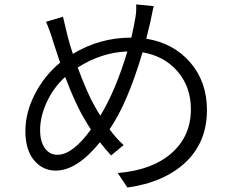

<svg xmlns="http://www.w3.org/2000/svg" viewBox="-20 -796 1040 853"><path d="M402.3 -321.3Q415 -297.9 425.8 -282.2Q494.1 -394.5 545.9 -567.4Q431.6 -563.5 325.2 -496.1Q369.1 -377.9 402.3 -321.3ZM235.4 -108.4Q302.7 -108.4 383.8 -220.7Q367.2 -246.1 356.4 -265.6Q317.4 -328.1 269.5 -454.1Q218.8 -408.2 188.5 -343.8Q158.2 -279.3 158.2 -217.8Q158.2 -167 179.2 -137.7Q200.2 -108.4 235.4 -108.4ZM585 -776.4 663.1 -768.6Q659.2 -754.9 653.8 -727.1Q648.4 -699.2 647.5 -696.3Q644.5 -683.6 638.2 -658.7Q631.8 -633.8 629.9 -624Q751 -604.5 825.2 -518.6Q899.4 -432.6 899.4 -307.6Q899.4 -164.1 804.2 -74.7Q709 14.6 545.9 37.1L502.9 -27.3Q656.2 -40 742.2 -115.7Q828.1 -191.4 828.1 -310.5Q828.1 -409.2 769.5 -478Q710.9 -546.9 613.3 -563.5Q545.9 -335.9 466.8 -221.7Q494.1 -183.6 529.3 -151.4L473.6 -105.5Q449.2 -131.8 423.8 -164.1Q322.3 -38.1 227.5 -38.1Q168.9 -38.1 130.9 -84.5Q92.8 -130.9 92.8 -213.9Q92.8 -296.9 135.7 -379.4Q178.7 -461.9 247.1 -517.6Q217.8 -604.5 215.8 -612.3Q203.1 -656.2 184.6 -699.2L259.8 -721.7Q260.7 -716.8 280.3 -635.7Q289.1 -600.6 303.7 -556.6Q422.9 -628.9 563.5 -628.9Q576.2 -685.5 579.1 -705.1Q586.9 -739.3 585 -776.4Z"/></svg>

Font: Gen Shin Gothic Monospace Normal
Style: Regular
Weight: 350
Designer: [Source Han Sans]
Ryoko NISHIZUKA  (kana & ideographs); Paul D. Hunt (Latin, Greek & Cyrillic); Wenlong ZHANG  (bopomofo
Version: Version 1.002.20150607